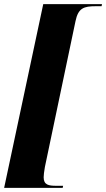

<svg xmlns="http://www.w3.org/2000/svg" viewBox="-44 -780 513 928"><path d="M-24 128H259L261 118H227C192 118 167 114 167 77C167 69 169 48 173 27L321 -678C334 -741 361 -750 419 -750H447L449 -760H165Z"/></svg>

Font: Noto Serif Display Condensed Black
Style: Italic
Weight: 900
Width: 3
Italic angle: -12°
Designer: Monotype Design Team
Foundry: Monotype Imaging Inc.
Version: Version 2.009